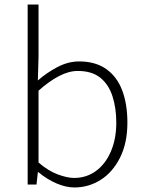

<svg xmlns="http://www.w3.org/2000/svg" viewBox="-20 -814 638 847"><path d="M308 13Q271 13 229 -5Q187 -23 150 -54H147L141 0H102V-794H150V-564L147 -459Q187 -494 234 -518.5Q281 -543 329 -543Q401 -543 448.5 -509.5Q496 -476 519 -415.5Q542 -355 542 -273Q542 -183 509.5 -118.5Q477 -54 424 -20.5Q371 13 308 13ZM307 -29Q361 -29 403 -59.5Q445 -90 469 -145.5Q493 -201 493 -273Q493 -338 476 -390Q459 -442 422 -471.5Q385 -501 323 -501Q284 -501 240.5 -478.5Q197 -456 150 -414V-97Q193 -60 235 -44.5Q277 -29 307 -29Z"/></svg>

Font: Noto Sans TC Thin ExtraLight
Style: Regular
Weight: 250
Version: Version 2.004-H2;hotconv 1.0.118;makeotfexe 2.5.65603